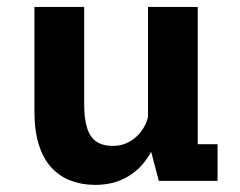

<svg xmlns="http://www.w3.org/2000/svg" viewBox="-20 -520 690 552"><path d="M253.5 11.5Q215 11.5 183 -0.8Q151 -13 127.8 -38.2Q104.5 -63.5 91.8 -103.5Q79 -143.5 79 -198.5V-500H222V-221Q222 -177.5 230.8 -151Q239.5 -124.5 257.8 -112.5Q276 -100.5 304.5 -100.5Q325.5 -100.5 343.2 -108.2Q361 -116 375 -129.8Q389 -143.5 397.5 -161.2Q406 -179 408 -198L439 -183Q439 -148.5 427.5 -114Q416 -79.5 392.8 -51Q369.5 -22.5 334.8 -5.5Q300 11.5 253.5 11.5ZM436.5 0 405.5 -118V-500H548.5V-76.5L526 -105.5H605.5V0Z"/></svg>

Font: Trispace Thin SemiBold
Style: Regular
Weight: 600
Version: Version 1.210